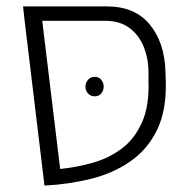

<svg xmlns="http://www.w3.org/2000/svg" viewBox="-20 -570 591 600"><path d="M119 10 57 -505 52 -550H314Q401 -550 447.5 -494Q494 -438 497 -348L498 -319Q501 -227 471.5 -165.5Q442 -104 388.5 -66.5Q335 -29 265.5 -11.5Q196 6 119 10ZM309 -505H112L168 -42Q218 -47 268.5 -61Q319 -75 359.5 -105Q400 -135 423.5 -187Q447 -239 444 -319V-342Q444 -387 429 -424Q414 -461 384 -483Q354 -505 309 -505ZM276 -330Q289 -330 296.5 -320.5Q304 -311 304 -300Q304 -287 296.5 -278Q289 -269 276 -269Q263 -269 255 -278Q247 -287 247 -300Q247 -311 255 -320.5Q263 -330 276 -330Z"/></svg>

Font: Assistant Light
Style: Regular
Weight: 300
Designer: Hebrew By Ben Nathan, Latin by Paul Hunt
Version: Version 3.000